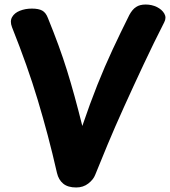

<svg xmlns="http://www.w3.org/2000/svg" viewBox="-20 -808 752 849"><path d="M33 -688Q23 -714 33.5 -732.5Q44 -751 68 -760.5Q92 -770 121 -770Q151 -770 167 -761Q183 -752 192 -728Q218 -664 238.5 -608Q259 -552 276 -497.5Q293 -443 309.5 -383Q326 -323 344 -251Q378 -351 410.5 -432.5Q443 -514 478 -589Q513 -664 552 -742Q565 -766 581.5 -777Q598 -788 624 -788Q651 -788 673.5 -777Q696 -766 706.5 -748Q717 -730 706 -709Q660 -619 615 -523Q570 -427 529 -336.5Q488 -246 455.5 -168Q423 -90 401 -35Q393 -14 370.5 3.5Q348 21 317 21Q280 21 259.5 4Q239 -13 232 -43Q212 -131 191 -210Q170 -289 147 -365.5Q124 -442 96 -521Q68 -600 33 -688Z"/></svg>

Font: Playpen Sans
Style: Bold
Weight: 700
Designer: Laura Meseguer, Veronika Burian, José Scaglione
Foundry: TypeTogether
Version: Version 1.001